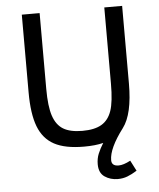

<svg xmlns="http://www.w3.org/2000/svg" viewBox="-58 -726 802 969"><g transform="rotate(-5 343.0 -241.5)"><path d="M597.2 -282.2Q597.2 -127.9 546.9 -61Q474.1 35.2 474.1 95.2Q474.1 125 509.8 125Q534.2 125 569.8 106L597.2 159.2Q570.8 175.8 548.3 184.3Q525.9 192.9 500 192.9Q461.9 192.9 433.3 173.3Q404.8 153.8 404.8 109.9Q404.8 81.1 414.8 56.6Q424.8 32.2 441.9 4.9Q401.9 15.1 344.2 15.1Q248.5 15.1 193.4 -14.6Q138.2 -44.4 113.5 -108.9Q88.9 -173.3 88.9 -282.2V-675.8H179.2V-292Q179.2 -203.1 195.3 -155Q211.4 -106.9 246.3 -85.9Q281.2 -64.9 342.8 -64.9Q404.8 -64.9 439.9 -85.7Q475.1 -106.4 491 -151.9Q506.8 -197.3 506.8 -290V-675.8H597.2Z"/></g></svg>

Font: Lorenzo Sans
Style: Regular
Weight: 400
Foundry: Intel Corporation
Version: Version 1.00; ttfautohint (v1.5)